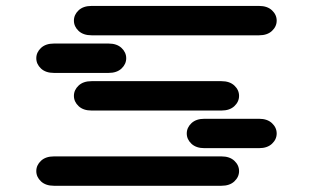

<svg xmlns="http://www.w3.org/2000/svg" viewBox="-20 -631 1040 638"><path d="M159.2 -13.7H715.8Q743.2 -13.7 758.8 -28.3Q774.4 -43 774.4 -62.5Q774.4 -82 758.8 -96.7Q743.2 -111.3 715.8 -111.3H159.2Q131.8 -111.3 116.2 -96.7Q100.6 -82 100.6 -62.5Q100.6 -43 116.2 -28.3Q131.8 -13.7 159.2 -13.7ZM659.2 -138.7H840.8Q868.2 -138.7 883.8 -153.3Q899.4 -168 899.4 -187.5Q899.4 -207 883.8 -221.7Q868.2 -236.3 840.8 -236.3H659.2Q631.8 -236.3 616.2 -221.7Q600.6 -207 600.6 -187.5Q600.6 -168 616.2 -153.3Q631.8 -138.7 659.2 -138.7ZM284.2 -263.7H715.8Q743.2 -263.7 758.8 -278.3Q774.4 -293 774.4 -312.5Q774.4 -332 758.8 -346.7Q743.2 -361.3 715.8 -361.3H284.2Q256.8 -361.3 241.2 -346.7Q225.6 -332 225.6 -312.5Q225.6 -293 241.2 -278.3Q256.8 -263.7 284.2 -263.7ZM159.2 -388.7H340.8Q368.2 -388.7 383.8 -403.3Q399.4 -418 399.4 -437.5Q399.4 -457 383.8 -471.7Q368.2 -486.3 340.8 -486.3H159.2Q131.8 -486.3 116.2 -471.7Q100.6 -457 100.6 -437.5Q100.6 -418 116.2 -403.3Q131.8 -388.7 159.2 -388.7ZM284.2 -513.7H840.8Q868.2 -513.7 883.8 -528.3Q899.4 -543 899.4 -562.5Q899.4 -582 883.8 -596.7Q868.2 -611.3 840.8 -611.3H284.2Q256.8 -611.3 241.2 -596.7Q225.6 -582 225.6 -562.5Q225.6 -543 241.2 -528.3Q256.8 -513.7 284.2 -513.7Z"/></svg>

Font: Sixtyfour Convergence
Style: Regular
Weight: 400
Designer: Jens Kutilek
Foundry: Jens Kutilek
Version: Version 2.001